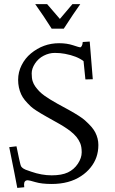

<svg xmlns="http://www.w3.org/2000/svg" viewBox="-20 -885 557 933"><path d="M151.1 -865H209L271 -793L332 -865H370.1Q338.6 -821 290 -745.8H231Q193.4 -805.4 151.1 -865ZM64 28.1Q55.9 -16.8 24.9 -169.9L60.1 -174.1L73 -112.1Q79.8 -79.3 83.9 -74.6Q87.9 -69.8 93.6 -66Q99.4 -62.3 104.2 -60.5Q109.1 -58.8 131.6 -50.8Q182.4 -33 231.1 -33Q279.8 -33 309.8 -47.1Q339.8 -61.3 358.4 -89.4Q377 -117.4 377 -144.9Q377 -172.4 369.6 -189.5Q362.3 -206.5 351.2 -220Q340.1 -233.4 322.3 -247.6Q294.9 -269 249 -293.9L208 -316.9Q147 -351.1 129.4 -367.9Q111.8 -384.8 100.7 -398.4Q89.6 -412.1 83 -426.5Q68.1 -459 68.1 -496.9Q68.1 -534.9 85.2 -568.6Q102.3 -602.3 130.1 -625.2Q190.4 -675 267.1 -675Q305.2 -675 335.2 -665Q365.2 -655 369.4 -655Q373.5 -655 377.3 -661.5Q381.1 -668 382.1 -680.9L416 -683.1L430.9 -500L395 -499L386 -587.9Q354.2 -612.5 295.7 -623.5Q272.9 -627.9 246 -627.9Q219 -627.9 192.6 -614.5Q166.3 -601.1 150.1 -576.4Q134 -551.8 134 -528.6Q134 -505.4 138.4 -491.1Q142.8 -476.8 151.7 -464.4Q160.6 -451.9 171.1 -441.2Q181.6 -430.4 197 -419.4Q220.7 -402.6 259 -381.1L314 -351.1Q372.8 -318.4 393.2 -299.8Q413.6 -281.2 424.7 -268.2Q435.8 -255.1 442.9 -241.7Q458 -212.2 458 -180.5Q458 -148.9 448.6 -121.7Q439.2 -94.5 420 -70.7Q400.9 -46.9 374 -29.3Q316.4 9 231 9Q182.6 9 152.3 0Q122.1 -9 115 -9Q96.9 -9 96.9 12L97.9 24.9Z"/></svg>

Font: Linden Hill
Style: Regular
Weight: 400
Version: Version 1.202